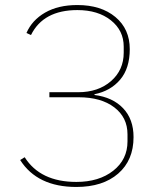

<svg xmlns="http://www.w3.org/2000/svg" viewBox="-20 -730 615 762"><path d="M283 12Q128 12 60 -95L78 -106Q140 -8 283 -8Q373 -8 429.5 -52.5Q486 -97 486 -169V-197Q486 -264 433.5 -304Q381 -344 292 -344H176V-364H290Q370 -364 420.5 -408Q471 -452 471 -521V-545Q471 -609 420 -649.5Q369 -690 287 -690Q152 -690 103 -591L85 -599Q107 -650 159 -680Q211 -710 287 -710Q381 -710 438 -662.5Q495 -615 495 -535Q495 -459 457 -414Q419 -369 355 -356V-353Q427 -344 468.5 -300.5Q510 -257 510 -186Q510 -94 449 -41Q388 12 283 12Z"/></svg>

Font: IBM Plex Sans Thin
Style: Regular
Weight: 100
Designer: Mike Abbink, Paul van der Laan, Pieter van Rosmalen
Foundry: Bold Monday
Version: Version 3.0